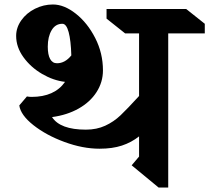

<svg xmlns="http://www.w3.org/2000/svg" viewBox="-20 -826 933 856"><path d="M730 -677V10H687L567 -89L600 -128V-218Q566 -191 523.5 -177Q481 -163 424 -163Q349 -163 267.5 -193Q186 -223 129 -268Q72 -313 66 -356L100 -396Q110 -394 121 -394Q223 -394 270 -461Q218 -467 167.5 -496.5Q117 -526 84.5 -571Q52 -616 52 -666Q52 -703 75 -735.5Q98 -768 136 -787Q174 -806 216 -806Q266 -806 318 -765Q370 -724 404.5 -656.5Q439 -589 439 -512Q439 -460 410.5 -415.5Q382 -371 330.5 -342Q279 -313 212 -304Q248 -248 363 -248Q411 -248 449 -265.5Q487 -283 517.5 -312Q548 -341 600 -398V-677H538L455 -743V-786H810L893 -720V-677ZM234 -544Q270 -544 298 -579Q296 -646 286 -683Q276 -720 258 -720Q227 -720 210 -691Q193 -662 193 -618Q193 -582 203.5 -563Q214 -544 234 -544Z"/></svg>

Font: InknutAntiqua
Style: Medium
Weight: 500
Designer: Claus Eggers Srensen
Foundry: Claus Eggers Srensen
Version: Version 1.000; ttfautohint (v1.2) -l 7 -r 28 -G 50 -x 13 -D 